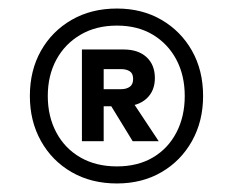

<svg xmlns="http://www.w3.org/2000/svg" viewBox="-20 -732 546 450"><path d="M254 -302Q194 -302 148 -328.5Q102 -355 76 -401.5Q50 -448 50 -507Q50 -567 76 -613Q102 -659 148 -685.5Q194 -712 254 -712Q313 -712 358.5 -685.5Q404 -659 430 -613Q456 -567 456 -507Q456 -448 430 -401.5Q404 -355 358.5 -328.5Q313 -302 254 -302ZM291 -401 231 -499H287L352 -401ZM254 -342Q303 -342 338.5 -363Q374 -384 393.5 -421.5Q413 -459 413 -507Q413 -555 393.5 -592Q374 -629 338.5 -650.5Q303 -672 254 -672Q205 -672 168.5 -650.5Q132 -629 112 -592Q92 -555 92 -507Q92 -459 112 -421.5Q132 -384 168.5 -363Q205 -342 254 -342ZM172 -401V-616H270Q304 -616 323.5 -598Q343 -580 343 -549Q343 -519 323.5 -501Q304 -483 270 -483H223V-401ZM223 -523H264Q276 -523 284 -528.5Q292 -534 292 -547Q292 -560 284 -565Q276 -570 264 -570H223Z"/></svg>

Font: DM Sans 9pt 36pt Medium
Style: Regular
Weight: 500
Version: Version 4.004;gftools[0.9.30]